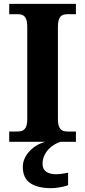

<svg xmlns="http://www.w3.org/2000/svg" viewBox="-20 -734 441 994"><path d="M27.8 0V-53.2H69.8Q81.1 -53.2 90.3 -55.4Q99.6 -57.6 106.4 -64.5Q113.3 -71.3 117.2 -84Q121.1 -96.7 121.1 -118.2V-595.7Q121.1 -617.2 117.2 -629.9Q113.3 -642.6 106.4 -649.4Q99.6 -656.2 90.3 -658.4Q81.1 -660.6 69.8 -660.6H27.8V-713.9H373V-660.6H331.1Q320.3 -660.6 310.8 -658.4Q301.3 -656.2 294.4 -649.4Q287.6 -642.6 283.7 -629.9Q279.8 -617.2 279.8 -595.7V-118.2Q279.8 -96.7 283.7 -84Q287.6 -71.3 294.4 -64.5Q301.3 -57.6 310.8 -55.4Q320.3 -53.2 331.1 -53.2H373V0ZM98.1 129.9Q98.1 106.4 107.9 85.4Q117.7 64.5 134.3 47.1Q150.9 29.8 172.1 17.6Q193.4 5.4 216.3 0H293.5Q277.8 4.9 261.2 14.6Q244.6 24.4 231.2 38.8Q217.8 53.2 209 72.3Q200.2 91.3 200.2 115.2Q200.2 128.9 205.3 138.9Q210.4 148.9 219.7 155.3Q229 161.6 241.7 164.8Q254.4 168 269.5 168Q282.7 168 298.3 166Q314 164.1 332.5 160.2V224.1Q324.7 228 313.2 231Q301.8 233.9 289.8 235.8Q277.8 237.8 266.4 239Q254.9 240.2 247.1 240.2Q174.3 240.2 136.2 213.9Q98.1 187.5 98.1 129.9Z"/></svg>

Font: Droids
Style: b
Weight: 700
Foundry: Ascender Corporation
Version: Version 1.00 build 113